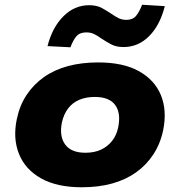

<svg xmlns="http://www.w3.org/2000/svg" viewBox="-20 -781 762 812"><path d="M326 11Q221 11 154 -26.5Q87 -64 60.5 -129.5Q34 -195 51 -277Q63 -335 92.5 -379.5Q122 -424 166 -455Q210 -486 267.5 -501.5Q325 -517 395 -517Q501 -517 567.5 -480Q634 -443 660.5 -378.5Q687 -314 670 -230Q658 -173 628.5 -128Q599 -83 555.5 -52Q512 -21 454.5 -5Q397 11 326 11ZM341 -135Q379 -135 407 -148Q435 -161 454 -185Q473 -209 480 -243Q492 -303 467 -337Q442 -371 381 -371Q344 -371 315.5 -359Q287 -347 268.5 -323Q250 -299 242 -264Q230 -205 255.5 -170Q281 -135 341 -135ZM278 -581 181 -586Q201 -665 248 -712Q295 -759 357 -759Q389 -759 411 -747Q433 -735 452 -722Q466 -712 481 -704.5Q496 -697 514 -697Q541 -697 555 -713.5Q569 -730 581 -761L677 -755Q657 -675 611 -628.5Q565 -582 502 -582Q471 -582 449 -594Q427 -606 409 -618Q394 -629 379 -636.5Q364 -644 345 -644Q317 -644 303 -627.5Q289 -611 278 -581Z"/></svg>

Font: Nunito Sans 7pt SemiExpanded Black
Style: Italic
Weight: 900
Width: 6
Italic angle: -9°
Designer: Vernon Adams
Foundry: Vernon Adams
Version: Version 3.101;gftools[0.9.27]